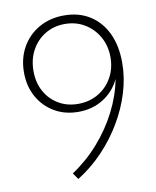

<svg xmlns="http://www.w3.org/2000/svg" viewBox="-84 -812 713 877"><g transform="rotate(-10 272.5 -373.5)"><path d="M208 0 187.5 -29.3Q256.3 -74.7 311.5 -137.5Q366.7 -200.2 403.6 -272.7Q440.4 -345.2 455.1 -420.4Q428.2 -364.7 377.9 -333.3Q327.6 -301.8 262.7 -301.8Q200.2 -301.8 151.9 -330.1Q103.5 -358.4 75.7 -408Q47.9 -457.5 47.9 -521.5Q47.9 -587.4 76.7 -638.2Q105.5 -689 156.2 -718Q207 -747.1 272.9 -747.1Q341.3 -747.1 391.8 -715.3Q442.4 -683.6 470 -625.5Q497.6 -567.4 497.6 -488.3Q497.6 -419.9 476.6 -350.8Q455.6 -281.7 417.2 -216.8Q378.9 -151.9 325.9 -96.2Q272.9 -40.5 208 0ZM267.6 -337.9Q319.8 -337.9 360.8 -362.1Q401.9 -386.2 425.5 -428.2Q449.2 -470.2 449.2 -522.5Q449.2 -575.2 425.5 -617.2Q401.9 -659.2 361.3 -683.6Q320.8 -708 269.5 -708Q218.8 -708 178.5 -683.8Q138.2 -659.7 115 -617.2Q91.8 -574.7 91.8 -520.5Q91.8 -467.3 114.5 -426Q137.2 -384.8 177 -361.3Q216.8 -337.9 267.6 -337.9Z"/></g></svg>

Font: Kumbh Sans ExtraLight
Style: Regular
Weight: 250
Version: Version 1.005